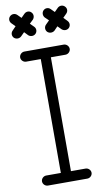

<svg xmlns="http://www.w3.org/2000/svg" viewBox="-109 -1043 614 1123"><g transform="rotate(-10 198.0 -481.5)"><path d="M81.1 -29.8C64.9 -29.8 50.8 -16.1 50.8 0C50.8 16.1 64.9 29.8 81.1 29.8H314.9C331.1 29.8 345.2 16.1 345.2 0C345.2 -16.1 331.1 -29.8 314.9 -29.8H228V-706.1H314.9C331.1 -706.1 345.2 -720.2 345.2 -735.8C345.2 -752 331.1 -766.1 314.9 -766.1H81.1C64.9 -766.1 50.8 -752 50.8 -735.8C50.8 -720.2 64.9 -706.1 81.1 -706.1H168V-29.8ZM35.2 -898.9C22.9 -887.2 22.9 -868.2 34.7 -856.4C46.9 -845.2 65.4 -845.7 77.1 -856L99.1 -877.9L120.1 -856C131.8 -845.7 150.9 -845.2 162.6 -856.4C174.8 -868.2 174.8 -887.2 163.1 -898.9L141.1 -920.9L163.1 -941.9C173.3 -954.1 173.8 -972.2 162.1 -983.9C150.9 -996.1 131.8 -995.6 120.1 -983.9L99.1 -962.9L78.1 -983.9C65.9 -996.1 46.9 -996.1 34.7 -983.9C22.9 -972.2 23.4 -953.6 35.2 -941.9L56.2 -920.9ZM232.9 -898.9C221.2 -887.2 221.2 -868.2 232.9 -856.4C245.1 -845.2 264.2 -845.7 275.9 -856L296.9 -877.9L318.8 -856C331.1 -845.7 349.1 -845.2 360.8 -856.4C373 -868.2 372.6 -887.2 360.8 -898.9L339.8 -920.9L360.8 -941.9C373 -954.1 373 -972.2 360.8 -983.9C349.1 -996.1 329.6 -995.6 317.9 -983.9L296.9 -962.9L275.9 -983.9C264.2 -996.1 245.1 -996.1 233.4 -983.9C222.2 -972.2 222.7 -953.6 232.9 -941.9L254.9 -920.9Z"/></g></svg>

Font: Nemoy
Style: Medium
Weight: 500
Designer: BSozoo
Foundry: BSozoo
Version: Version 001.000